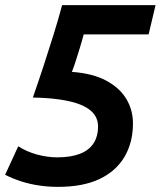

<svg xmlns="http://www.w3.org/2000/svg" viewBox="-26 -713 626 748"><path d="M200 15Q164 15 128.5 10Q93 5 59.5 -5.5Q26 -16 -6 -32L45 -143Q80 -121 120 -110.5Q160 -100 197 -100Q249 -100 284.5 -113.5Q320 -127 338 -154Q356 -181 356 -221Q356 -241 347 -258Q338 -275 319 -288.5Q300 -302 270 -311.5Q240 -321 198 -326.5Q156 -332 102 -333Q124 -396 144 -457Q164 -518 182.5 -577.5Q201 -637 216 -693H580L553 -579H300Q293 -552 284.5 -524.5Q276 -497 268.5 -473.5Q261 -450 254 -433Q336 -427 388.5 -398.5Q441 -370 466.5 -327Q492 -284 492 -232Q492 -158 459 -102Q426 -46 361.5 -15.5Q297 15 200 15Z"/></svg>

Font: Ubuntu Sans Mono
Style: Bold Italic
Weight: 700
Italic angle: -13.5°
Monospace: yes
Designer: Dalton Maag Ltd
Foundry: Dalton Maag Ltd
Version: Version 1.006